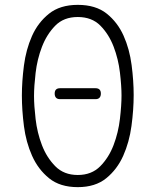

<svg xmlns="http://www.w3.org/2000/svg" viewBox="-20 -760 640 790"><path d="M300 -40Q357 -40 392.5 -76Q428 -112 447.5 -163.5Q467 -215 473.5 -271Q480 -327 480 -367Q480 -406 473.5 -461.5Q467 -517 447.5 -568Q428 -619 393 -654.5Q358 -690 300 -690Q242 -690 207 -654Q172 -618 152.5 -567Q133 -516 126.5 -460Q120 -404 120 -365Q120 -326 126.5 -270Q133 -214 152.5 -163Q172 -112 207.5 -76Q243 -40 300 -40ZM300 10Q227 10 182 -26.5Q137 -63 112 -119Q87 -175 78.5 -241Q70 -307 70 -367Q70 -425 78.5 -490.5Q87 -556 111.5 -611.5Q136 -667 181.5 -703.5Q227 -740 300 -740Q374 -740 419 -704Q464 -668 488.5 -613Q513 -558 521.5 -492.5Q530 -427 530 -369Q530 -309 521 -242Q512 -175 487 -119Q462 -63 417 -26.5Q372 10 300 10ZM373 -352H227Q216 -352 210.5 -358Q205 -364 205 -375Q205 -386 210.5 -391.5Q216 -397 227 -397H373Q384 -397 389.5 -391.5Q395 -386 395 -375Q395 -364 389.5 -358Q384 -352 373 -352Z"/></svg>

Font: Maple Mono Thin
Style: Regular
Weight: 250
Monospace: yes
Designer: subframe7536
Version: Version 7.000